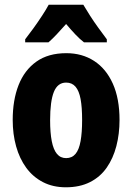

<svg xmlns="http://www.w3.org/2000/svg" viewBox="-20 -786 562 816"><path d="M488 -276Q488 -217 474.5 -165Q461 -113 433.5 -73.5Q406 -34 362.5 -12Q319 10 260 10Q205 10 162.5 -12Q120 -34 91.5 -73Q63 -112 48.5 -164Q34 -216 34 -276Q34 -361 59 -424.5Q84 -488 134.5 -524Q185 -560 262 -560Q329 -560 380 -527Q431 -494 459.5 -430.5Q488 -367 488 -276ZM193 -275Q193 -222 200 -186Q207 -150 222 -132Q237 -114 261 -114Q286 -114 301 -132Q316 -150 322.5 -186.5Q329 -223 329 -276Q329 -330 322.5 -365Q316 -400 301 -417.5Q286 -435 261 -435Q225 -435 209 -395.5Q193 -356 193 -275ZM334 -766Q347 -744 363 -719Q379 -694 397.5 -668.5Q416 -643 434 -619V-606H337Q319 -620 300.5 -639.5Q282 -659 261 -684Q239 -659 220.5 -639.5Q202 -620 186 -606H87V-619Q102 -638 121.5 -665Q141 -692 159 -719.5Q177 -747 187 -766Z"/></svg>

Font: Noto Sans Display Condensed ExtraBold
Style: Regular
Weight: 800
Width: 3
Designer: Monotype Design Team
Foundry: Monotype Imaging Inc.
Version: Version 2.003